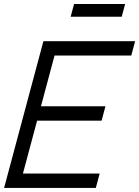

<svg xmlns="http://www.w3.org/2000/svg" viewBox="-71 -922 683 942"><path d="M275.7 -840H526.2L542.9 -902.5H292.4ZM-50.9 0H399.1L418 -70.5H41.5L111 -330H427.5L446.4 -400.5H129.9L196.6 -649.5H573.1L592 -720H142Z"/></svg>

Font: Manrope
Style: RegularItalic
Weight: 400
Italic angle: -15°
Designer: Mikhail Sharanda
Foundry: Mikhail Sharanda
Version: Version 4.502;hotconv 1.0.109;makeotfexe 2.5.65596